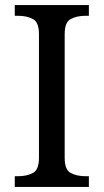

<svg xmlns="http://www.w3.org/2000/svg" viewBox="-20 -734 407 754"><path d="M38 0V-42H51Q85 -42 109 -54.5Q133 -67 133 -114V-600Q133 -647 109 -659.5Q85 -672 51 -672H38V-714H329V-672H316Q282 -672 258 -659.5Q234 -647 234 -600V-114Q234 -67 258 -54.5Q282 -42 316 -42H329V0Z"/></svg>

Font: Noto Serif Khojki
Style: Regular
Weight: 400
Designer: Juan Bruce
Version: Version 2.002